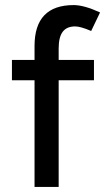

<svg xmlns="http://www.w3.org/2000/svg" viewBox="-20 -736 416 756"><path d="M270 -716Q311 -716 374 -687L339 -614Q297 -632 276 -632Q243 -632 227 -611Q211 -590 211 -545V-500H350V-420H211V0H116V-420H27V-500H116V-555Q116 -716 270 -716Z"/></svg>

Font: Oak Sans Medium
Style: Regular
Weight: 500
Designer: Erik Kennedy, Walven
Foundry: Erik Kennedy, Walven
Version: Version 1.000